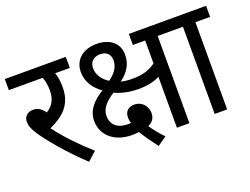

<svg xmlns="http://www.w3.org/2000/svg" viewBox="-106 -854 1487 1142"><g transform="rotate(-20 637.0 -283.5)"><path d="M358 -38C283 -104 207 -184 155 -254C243 -294 307 -348 307 -459C307 -499 302 -530 293 -552H386V-622H0V-552H214C223 -532 229 -499 229 -468C229 -415 210 -376 167 -350C148 -377 126 -393 96 -393C53 -393 36 -365 36 -339C36 -317 41 -296 67 -256C106 -197 197 -87 303 12Z M942 -552H1036V-622H785V-552H863V-407C819 -375 773 -364 719 -364C691 -364 665 -366 643 -372C693 -410 722 -452 722 -514C722 -592 661 -632 584 -632C491 -632 439 -578 439 -507C439 -446 469 -399 522 -360C459 -320 414 -275 414 -205C414 -118 484 -50 598 -50C612 -50 628 -51 642 -53C662 -19 692 23 724 65L781 25C749 -9 728 -35 706 -67C734 -80 751 -99 751 -136C751 -173 723 -216 671 -216C639 -216 610 -199 610 -157C610 -145 612 -132 616 -120C610 -120 604 -119 599 -119C516 -119 493 -167 493 -207C493 -255 523 -287 579 -325C618 -307 668 -294 727 -294C783 -294 825 -303 863 -322V0H942ZM515 -503C515 -542 541 -567 582 -567C627 -567 646 -540 646 -506C646 -468 626 -433 580 -400C542 -423 515 -460 515 -503Z M1181 -552H1274V-622H1022V-552H1102V0H1181Z"/></g></svg>

Font: Noto Sans Devanagari UI SemiCondensed
Style: Regular
Weight: 400
Width: 4
Designer: Jelle Bosma - Monotype Design Team
Foundry: Monotype Imaging Inc.
Version: Version 2.003